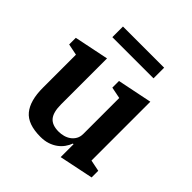

<svg xmlns="http://www.w3.org/2000/svg" viewBox="-191 -862 1022 1022"><g transform="rotate(45 320.0 -351.0)"><path d="M264 12Q169 12 129 -36.5Q89 -85 89 -182V-431L25 -444V-494L220 -534V-188Q220 -129 242 -102.5Q264 -76 313 -76Q332 -76 350 -81Q368 -86 382.5 -96.5Q397 -107 406 -123Q415 -139 415 -161V-431L350 -444V-494L546 -534V-91L610 -78V-28L417 12V-85H412Q405 -66 392.5 -48.5Q380 -31 361.5 -17.5Q343 -4 319 4Q295 12 264 12ZM160 -714H470V-634H160Z"/></g></svg>

Font: IBM Plex Serif SemiBold
Style: Regular
Weight: 600
Designer: Mike Abbink, Paul van der Laan, Pieter van Rosmalen
Foundry: Bold Monday
Version: Version 2.5